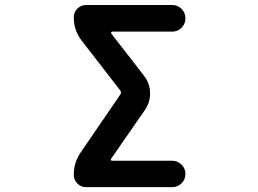

<svg xmlns="http://www.w3.org/2000/svg" viewBox="-20 -775 1040 774"><path d="M327.1 -20.5Q306.6 -20.5 292 -35.2Q277.3 -49.8 277.3 -70.3Q277.3 -120.1 305.7 -161.1L464.8 -393.6Q470.7 -402.3 464.8 -410.2L307.6 -613.3Q277.3 -654.3 277.3 -705.1Q277.3 -725.6 292 -740.2Q306.6 -754.9 328.1 -754.9H673.8Q696.3 -754.9 711.9 -739.3Q727.5 -723.6 727.5 -701.2Q727.5 -678.7 711.9 -663.1Q696.3 -647.5 673.8 -647.5H432.6Q429.7 -647.5 428.2 -644.5Q426.8 -641.6 428.7 -639.6L560.5 -469.7Q585 -438.5 585 -398.4Q585 -362.3 564.5 -332L427.7 -134.8Q425.8 -132.8 427.2 -129.9Q428.7 -127 431.6 -127H673.8Q696.3 -127 711.9 -111.3Q727.5 -95.7 727.5 -73.7Q727.5 -51.8 711.9 -36.1Q696.3 -20.5 673.8 -20.5Z"/></svg>

Font: Rounded-X Mgen+ 2m medium
Style: Regular
Weight: 500
Designer: [Source Han Sans]
Ryoko NISHIZUKA  (kana & ideographs); Paul D. Hunt (Latin, Greek & Cyrillic); Wenlong ZHANG  (bopomofo
Version: Version 1.059.20150602